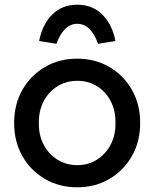

<svg xmlns="http://www.w3.org/2000/svg" viewBox="-20 -785 655 815"><path d="M308 10Q231 10 170.5 -25.5Q110 -61 75 -122.5Q40 -184 40 -263Q40 -342 75 -403.5Q110 -465 170.5 -500.5Q231 -536 308 -536Q384 -536 444.5 -500.5Q505 -465 540 -403.5Q575 -342 575 -263Q575 -184 540 -122.5Q505 -61 444.5 -25.5Q384 10 308 10ZM308 -84Q355 -84 392 -107.5Q429 -131 450 -171.5Q471 -212 470 -263Q471 -315 450 -355.5Q429 -396 392 -419Q355 -442 308 -442Q261 -442 223.5 -418.5Q186 -395 165 -354.5Q144 -314 145 -263Q144 -212 165 -171.5Q186 -131 223.5 -107.5Q261 -84 308 -84ZM220 -599 146 -611Q160 -682 202 -723.5Q244 -765 308 -765Q372 -765 414 -723.5Q456 -682 470 -611L396 -599Q383 -638 360.5 -661Q338 -684 308 -684Q278 -684 255.5 -661Q233 -638 220 -599Z"/></svg>

Font: Lexend
Style: Regular
Weight: 400
Designer: Bonnie Shaver-Troup, Thomas Jockin
Foundry: Lexend
Version: Version 1.007; ttfautohint (v1.8.3)